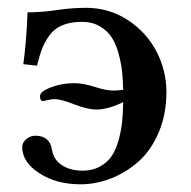

<svg xmlns="http://www.w3.org/2000/svg" viewBox="-20 -462 492 494"><path d="M296.9 -231Q296.4 -256.8 294.2 -277.6Q292 -298.3 285.2 -323.7Q278.3 -349.1 267.3 -366Q256.3 -382.8 236.8 -394.3Q217.3 -405.8 190.9 -405.8Q161.6 -405.8 140.9 -397.2Q120.1 -388.7 107.7 -371.6Q95.2 -354.5 88.4 -336.9Q81.5 -319.3 75.2 -293L40 -296.9Q48.3 -358.4 50.8 -430.2Q85.4 -430.2 125.2 -436Q165 -441.9 201.2 -441.9Q260.7 -441.9 308.8 -410.4Q356.9 -378.9 382.6 -329.6Q408.2 -280.3 408.2 -225.1Q408.2 -168.5 388.7 -122.1Q369.1 -75.7 337.2 -47.1Q305.2 -18.6 266.4 -3.2Q227.5 12.2 187 12.2Q125 12.2 81.1 -16.4Q37.1 -44.9 37.1 -84Q37.1 -94.7 47.4 -103.8Q57.6 -112.8 70.8 -112.8Q108.4 -112.8 113.8 -76.2Q118.2 -50.8 139.4 -36.9Q160.6 -22.9 192.9 -22.9Q218.8 -22.9 238.3 -34.2Q257.8 -45.4 268.6 -62.3Q279.3 -79.1 285.9 -104.2Q292.5 -129.4 294.4 -150.9Q296.4 -172.4 296.9 -199.2Q257.8 -180.2 228 -180.2Q205.1 -180.2 170.9 -193.6Q136.7 -207 120.1 -207Q113.3 -207 103.3 -204.6Q93.3 -202.1 89.8 -202.1Q83 -202.1 83 -214.8Q83 -226.6 111.1 -237.3Q139.2 -248 170.9 -248Q194.3 -248 223.6 -238.5Q252.9 -229 271 -229Q281.2 -229 296.9 -231Z"/></svg>

Font: Linux Libertine G
Style: Bold
Weight: 700
Designer: Philipp H. Poll
Foundry: Philipp H. Poll
Version: Version 5.0.3